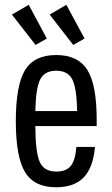

<svg xmlns="http://www.w3.org/2000/svg" viewBox="-20 -782 475 812"><path d="M388.9 -248.9V-275.9Q388.9 -423.4 349.4 -486.4Q310 -549.3 217.4 -549.3Q124.9 -549.3 85.9 -485.5Q46.9 -421.7 46.9 -269.7Q46.9 -118.1 85.9 -54.1Q124.9 10 216.6 10Q294 10 334 -31.7Q374 -73.4 381.7 -160.7H302.9Q298.6 -104.1 279.3 -80.3Q260 -56.4 217.9 -56.4Q166.7 -56.4 148.4 -96.3Q130.1 -136.1 129.4 -248.9ZM306.3 -312.4H129.4Q131.4 -410.3 150.2 -446.6Q169 -482.9 217.7 -482.9Q266.7 -482.9 285.5 -446.6Q304.3 -410.3 306.3 -312.4ZM337.6 -619 260.7 -761.7 190 -720.4 289.7 -592ZM178 -619 101.4 -761.7 30.4 -720.4 130.4 -592Z"/></svg>

Font: Secuela Black
Style: Regular
Weight: 900
Designer: Fernando Haro
Foundry: deFharo
Version: Version 1.704